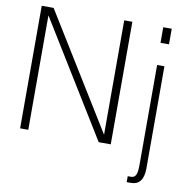

<svg xmlns="http://www.w3.org/2000/svg" viewBox="-96 -818 1111 1114"><g transform="rotate(10 459.5 -261.0)"><path d="M594 0V-722H546V-48L130 -722H60V0H108V-674L523 0ZM723 200H748C795 200 822 170 822 101V-500H779V87C779 138 772 165 743 165H723ZM776 -630H826V-722H776Z"/></g></svg>

Font: Perun ExtraLight
Style: Regular
Weight: 200
Foundry: Copyright (c) Stefan Peev, Context Ltd, 2016
Version: Version 1.089